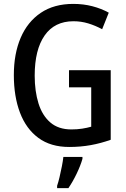

<svg xmlns="http://www.w3.org/2000/svg" viewBox="-20 -744 647 985"><path d="M334 -384H548V-27Q498 -9 445.5 0.5Q393 10 335 10Q240 10 177 -36.5Q114 -83 82.5 -166Q51 -249 51 -359Q51 -468 86 -550Q121 -632 189 -678Q257 -724 356 -724Q408 -724 454 -712Q500 -700 538 -679L504 -594Q469 -613 432.5 -624Q396 -635 357 -635Q260 -635 209 -562Q158 -489 158 -356Q158 -276 177.5 -213.5Q197 -151 238.5 -115.5Q280 -80 346 -80Q376 -80 401.5 -84Q427 -88 448 -94V-296H334ZM403 71Q393 106 373 147.5Q353 189 331 221H273V209Q279 192 285.5 164.5Q292 137 297.5 109Q303 81 305 61H403Z"/></svg>

Font: Noto Sans Lao Condensed Medium
Style: Regular
Weight: 500
Width: 3
Designer: Monotype Design Team
Foundry: Monotype Imaging Inc.
Version: Version 2.003; ttfautohint (v1.8.4.7-5d5b)